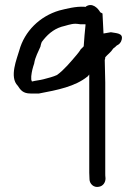

<svg xmlns="http://www.w3.org/2000/svg" viewBox="-20 -491 546 768"><path d="M51 -148C62 -131 72 -117 102 -117H136C210 -131 281 -145 330 -185H331V-186C333 -188 335 -190 337 -193V200C337 209 338 217 338 226C338 243 354 261 376 256C393 253 402 238 402 223V222C401 215 401 208 401 200V-161C400 -191 400 -220 399 -251C400 -253 401 -257 401 -262C410 -273 423 -281 433 -297C438 -300 443 -305 447 -309C456 -313 464 -320 467 -333V-334C473 -359 444 -358 424 -362H423C413 -360 406 -359 394 -357C392 -386 392 -410 390 -437L381 -442C372 -458 348 -484 321 -463L318 -464H317C283 -466 245 -456 217 -449C139 -426 78 -366 57 -289C48 -257 16 -183 51 -148ZM105 -173V-186C107 -206 111 -220 117 -238V-239C121 -263 133 -284 142 -305V-306C143 -312 145 -318 147 -323C167 -350 191 -373 226 -384C244 -388 263 -396 282 -396C287 -396 293 -395 301 -394H322V-390C319 -364 317 -336 315 -308V-306C313 -303 306 -297 302 -293V-292C298 -286 293 -279 287 -272C263 -244 237 -212 208 -191C193 -184 173 -179 154 -174C139 -170 123 -169 108 -165C107 -166 107 -166 105 -173Z"/></svg>

Font: Scribbler
Style: Bd
Weight: 700
Designer: Mew Too
Foundry: Cannot Into Space Fonts
Version: Version 1.001